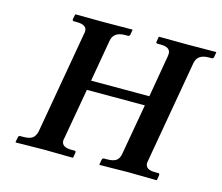

<svg xmlns="http://www.w3.org/2000/svg" viewBox="-94 -768 1030 892"><g transform="rotate(15 421.0 -322.5)"><path d="M628.9 -568.8Q629.9 -572.8 629.9 -582Q629.9 -612.8 582 -612.8H567.9Q559.1 -612.8 561 -621.1L564.9 -645L566.9 -646Q665 -645 704.1 -645Q704.1 -645 839.8 -646L841.8 -645L837.9 -621.1Q835.9 -613.3 829.1 -612.8H814Q759.8 -612.8 752 -568.8L666 -77.1Q664.1 -69.3 664.1 -64.9Q664.1 -32.7 711.9 -33.2H727.1Q733.9 -33.2 732.9 -23.9L729 -1L727.1 1Q625 -1 589.8 -1Q589.8 -1 454.1 1L452.1 -1L456.1 -23.9Q458 -32.7 465.8 -33.2H480Q509.8 -33.2 523.9 -43.2Q538.1 -53.2 542 -77.1L585 -320.8H306.2L263.2 -77.1Q261.2 -69.3 261.2 -64.9Q261.2 -32.7 310.1 -33.2H324.2Q331.5 -33.2 330.1 -23.9L326.2 -1L324.2 1Q223.1 -1 187 -1L50.8 1L48.8 -1L53.2 -23.9Q54.2 -32.7 63 -33.2H77.1Q106.9 -33.2 120.8 -43.2Q134.8 -53.2 140.1 -77.1L226.1 -568.8Q228 -576.7 228 -582Q228 -612.8 179.2 -612.8H165Q158.2 -612.8 158.2 -621.1L163.1 -645L165 -646Q262.2 -645 300.8 -645L438 -646L439 -645L435.1 -621.1Q433.1 -613.3 425.8 -612.8H412.1Q356.9 -612.8 349.1 -568.8L314 -367.2H594.2Z"/></g></svg>

Font: Linux Libertine O
Style: Semibold Italic
Weight: 600
Italic angle: -11.5°
Designer: Philipp H. Poll
Foundry: Philipp H. Poll
Version: Version 5.1.2